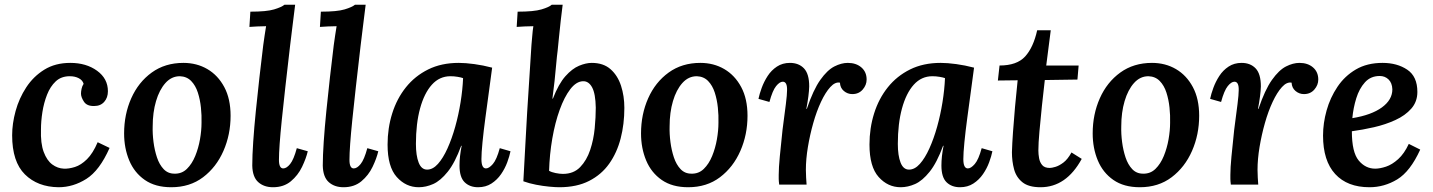

<svg xmlns="http://www.w3.org/2000/svg" viewBox="-20 -775 6015 806"><path d="M275 -511Q342 -511 387.5 -478Q433 -445 433 -392Q433 -365 417.5 -347.5Q402 -330 376 -330Q345 -329 332.5 -348Q320 -367 320 -382Q320 -391 322.5 -402.5Q325 -414 331 -423Q327 -438 311 -446.5Q295 -455 273 -455Q237 -455 214 -433.5Q191 -412 177.5 -377.5Q164 -343 158 -304.5Q152 -266 152 -232Q150 -173 163.5 -137Q177 -101 199.5 -84.5Q222 -68 248 -67Q269 -66 294.5 -74Q320 -82 345 -106.5Q370 -131 390 -178L440 -154Q398 -59 342.5 -24Q287 11 226 11Q138 10 84.5 -43Q31 -96 31 -207Q31 -256 45.5 -309Q60 -362 90 -408Q120 -454 166 -482.5Q212 -511 275 -511Z M750 -511Q806 -511 850.5 -485Q895 -459 921.5 -409.5Q948 -360 948 -289Q948 -210 918 -141.5Q888 -73 832.5 -31Q777 11 699 11Q632 11 588 -19.5Q544 -50 522.5 -101.5Q501 -153 501 -215Q501 -295 531 -362.5Q561 -430 617 -470.5Q673 -511 750 -511ZM735 -455Q700 -455 674.5 -426.5Q649 -398 635 -350.5Q621 -303 621 -245Q620 -213 624.5 -178.5Q629 -144 639 -114Q649 -84 667 -65Q685 -46 712 -46Q743 -45 764.5 -66Q786 -87 799.5 -120Q813 -153 819.5 -190Q826 -227 826 -260Q827 -290 823.5 -323.5Q820 -357 810.5 -386.5Q801 -416 782.5 -435Q764 -454 735 -455Z M1219 -755Q1214 -711 1208 -666.5Q1202 -622 1198 -585Q1175 -389 1163 -272Q1151 -155 1151 -104Q1151 -68 1169 -68Q1183 -68 1198 -86.5Q1213 -105 1226 -153L1272 -140Q1265 -110 1248 -74.5Q1231 -39 1201 -14Q1171 11 1126 11Q1088 11 1064 -10.5Q1040 -32 1039 -80Q1039 -121 1043 -180.5Q1047 -240 1054 -309Q1061 -378 1069 -449.5Q1077 -521 1085 -585Q1088 -607 1091 -627Q1094 -647 1097 -665Q1081 -665 1060.5 -664Q1040 -663 1027 -662L1031 -726Q1099 -726 1130.5 -735.5Q1162 -745 1174 -755Z M1515 -755Q1510 -711 1504 -666.5Q1498 -622 1494 -585Q1471 -389 1459 -272Q1447 -155 1447 -104Q1447 -68 1465 -68Q1479 -68 1494 -86.5Q1509 -105 1522 -153L1568 -140Q1561 -110 1544 -74.5Q1527 -39 1497 -14Q1467 11 1422 11Q1384 11 1360 -10.5Q1336 -32 1335 -80Q1335 -121 1339 -180.5Q1343 -240 1350 -309Q1357 -378 1365 -449.5Q1373 -521 1381 -585Q1384 -607 1387 -627Q1390 -647 1393 -665Q1377 -665 1356.5 -664Q1336 -663 1323 -662L1327 -726Q1395 -726 1426.5 -735.5Q1458 -745 1470 -755Z M1906 -511Q1934 -511 1971 -506Q2008 -501 2046 -491Q2040 -446 2032.5 -390.5Q2025 -335 2017.5 -279.5Q2010 -224 2005.5 -178Q2001 -132 2001 -107Q2001 -68 2020 -68Q2033 -68 2049 -86.5Q2065 -105 2078 -153L2123 -140Q2119 -120 2109.5 -94Q2100 -68 2083.5 -44Q2067 -20 2043 -4.5Q2019 11 1987 11Q1952 11 1930.5 -10Q1909 -31 1909 -80Q1909 -118 1918 -163H1916Q1890 -92 1859.5 -54Q1829 -16 1798.5 -2.5Q1768 11 1738 11Q1684 11 1645.5 -32Q1607 -75 1607 -168Q1607 -237 1626.5 -299Q1646 -361 1684 -408.5Q1722 -456 1777.5 -483.5Q1833 -511 1906 -511ZM1871 -455Q1825 -455 1793 -419.5Q1761 -384 1743.5 -320Q1726 -256 1726 -171Q1726 -122 1737.5 -92.5Q1749 -63 1773 -63Q1797 -63 1818.5 -87Q1840 -111 1858.5 -152Q1877 -193 1891 -243Q1905 -293 1913.5 -346Q1922 -399 1924 -447Q1916 -450 1901 -452.5Q1886 -455 1871 -455Z M2342 -755Q2338 -726 2334 -689Q2330 -652 2326.5 -618Q2323 -584 2321 -563Q2318 -541 2315 -507Q2312 -473 2308 -435Q2304 -397 2299 -361H2301Q2325 -423 2353.5 -455Q2382 -487 2411 -499Q2440 -511 2464 -511Q2513 -511 2543 -484.5Q2573 -458 2587 -415Q2601 -372 2601 -322Q2601 -254 2585.5 -194Q2570 -134 2537.5 -88Q2505 -42 2453 -15.5Q2401 11 2328 11Q2312 11 2285.5 8.5Q2259 6 2230.5 0.5Q2202 -5 2177 -14Q2182 -100 2185.5 -170Q2189 -240 2193 -304.5Q2197 -369 2201.5 -437Q2206 -505 2211 -586Q2213 -606 2214.5 -626Q2216 -646 2219 -665Q2202 -665 2182 -664Q2162 -663 2149 -662L2153 -726Q2221 -726 2253 -735.5Q2285 -745 2296 -755ZM2427 -434Q2399 -433 2374 -400.5Q2349 -368 2329.5 -314Q2310 -260 2298.5 -193.5Q2287 -127 2285 -58Q2295 -52 2312.5 -48.5Q2330 -45 2343 -45Q2388 -45 2415.5 -73.5Q2443 -102 2457.5 -145.5Q2472 -189 2476.5 -236.5Q2481 -284 2481 -323Q2480 -382 2465.5 -408.5Q2451 -435 2427 -434Z M2920 -511Q2976 -511 3020.5 -485Q3065 -459 3091.5 -409.5Q3118 -360 3118 -289Q3118 -210 3088 -141.5Q3058 -73 3002.5 -31Q2947 11 2869 11Q2802 11 2758 -19.5Q2714 -50 2692.5 -101.5Q2671 -153 2671 -215Q2671 -295 2701 -362.5Q2731 -430 2787 -470.5Q2843 -511 2920 -511ZM2905 -455Q2870 -455 2844.5 -426.5Q2819 -398 2805 -350.5Q2791 -303 2791 -245Q2790 -213 2794.5 -178.5Q2799 -144 2809 -114Q2819 -84 2837 -65Q2855 -46 2882 -46Q2913 -45 2934.5 -66Q2956 -87 2969.5 -120Q2983 -153 2989.5 -190Q2996 -227 2996 -260Q2997 -290 2993.5 -323.5Q2990 -357 2980.5 -386.5Q2971 -416 2952.5 -435Q2934 -454 2905 -455Z M3251 0Q3249 -16 3249 -23.5Q3249 -31 3249 -41Q3249 -70 3253.5 -117.5Q3258 -165 3265 -230Q3274 -298 3279 -338Q3284 -378 3284 -396Q3285 -432 3266 -432Q3253 -432 3238 -413.5Q3223 -395 3210 -347L3164 -360Q3168 -380 3177.5 -406Q3187 -432 3202.5 -456Q3218 -480 3241.5 -495.5Q3265 -511 3296 -511Q3333 -511 3355 -488Q3377 -465 3377 -412Q3376 -376 3365 -318H3367Q3394 -398 3423.5 -439.5Q3453 -481 3482.5 -496Q3512 -511 3539 -511Q3574 -511 3596 -492Q3618 -473 3618 -441Q3618 -418 3601.5 -399Q3585 -380 3558 -380Q3538 -380 3522.5 -393Q3507 -406 3506 -428Q3486 -432 3465.5 -409.5Q3445 -387 3426.5 -347.5Q3408 -308 3394 -258.5Q3380 -209 3371.5 -158Q3363 -107 3363 -62Q3363 -48 3364 -30Q3365 -12 3366 0Z M3929 -511Q3957 -511 3994 -506Q4031 -501 4069 -491Q4063 -446 4055.5 -390.5Q4048 -335 4040.5 -279.5Q4033 -224 4028.5 -178Q4024 -132 4024 -107Q4024 -68 4043 -68Q4056 -68 4072 -86.5Q4088 -105 4101 -153L4146 -140Q4142 -120 4132.5 -94Q4123 -68 4106.5 -44Q4090 -20 4066 -4.5Q4042 11 4010 11Q3975 11 3953.5 -10Q3932 -31 3932 -80Q3932 -118 3941 -163H3939Q3913 -92 3882.5 -54Q3852 -16 3821.5 -2.5Q3791 11 3761 11Q3707 11 3668.5 -32Q3630 -75 3630 -168Q3630 -237 3649.5 -299Q3669 -361 3707 -408.5Q3745 -456 3800.5 -483.5Q3856 -511 3929 -511ZM3894 -455Q3848 -455 3816 -419.5Q3784 -384 3766.5 -320Q3749 -256 3749 -171Q3749 -122 3760.5 -92.5Q3772 -63 3796 -63Q3820 -63 3841.5 -87Q3863 -111 3881.5 -152Q3900 -193 3914 -243Q3928 -293 3936.5 -346Q3945 -399 3947 -447Q3939 -450 3924 -452.5Q3909 -455 3894 -455Z M4391 -648 4372 -500H4508L4503 -441L4366 -439Q4360 -389 4354 -331.5Q4348 -274 4343.5 -223.5Q4339 -173 4339 -143Q4339 -128 4342 -111Q4345 -94 4355 -82Q4365 -70 4387 -70Q4395 -70 4410.5 -74.5Q4426 -79 4444 -92.5Q4462 -106 4478 -135L4521 -108Q4456 11 4348 11Q4298 11 4272 -10Q4246 -31 4237 -64.5Q4228 -98 4228 -136Q4229 -172 4232.5 -221Q4236 -270 4241 -326.5Q4246 -383 4252 -438L4169 -437L4176 -500Q4249 -500 4283.5 -538Q4318 -576 4334 -648Z M4816 -511Q4872 -511 4916.5 -485Q4961 -459 4987.5 -409.5Q5014 -360 5014 -289Q5014 -210 4984 -141.5Q4954 -73 4898.5 -31Q4843 11 4765 11Q4698 11 4654 -19.5Q4610 -50 4588.5 -101.5Q4567 -153 4567 -215Q4567 -295 4597 -362.5Q4627 -430 4683 -470.5Q4739 -511 4816 -511ZM4801 -455Q4766 -455 4740.5 -426.5Q4715 -398 4701 -350.5Q4687 -303 4687 -245Q4686 -213 4690.5 -178.5Q4695 -144 4705 -114Q4715 -84 4733 -65Q4751 -46 4778 -46Q4809 -45 4830.5 -66Q4852 -87 4865.5 -120Q4879 -153 4885.5 -190Q4892 -227 4892 -260Q4893 -290 4889.5 -323.5Q4886 -357 4876.5 -386.5Q4867 -416 4848.5 -435Q4830 -454 4801 -455Z M5147 0Q5145 -16 5145 -23.5Q5145 -31 5145 -41Q5145 -70 5149.5 -117.5Q5154 -165 5161 -230Q5170 -298 5175 -338Q5180 -378 5180 -396Q5181 -432 5162 -432Q5149 -432 5134 -413.5Q5119 -395 5106 -347L5060 -360Q5064 -380 5073.5 -406Q5083 -432 5098.5 -456Q5114 -480 5137.5 -495.5Q5161 -511 5192 -511Q5229 -511 5251 -488Q5273 -465 5273 -412Q5272 -376 5261 -318H5263Q5290 -398 5319.5 -439.5Q5349 -481 5378.5 -496Q5408 -511 5435 -511Q5470 -511 5492 -492Q5514 -473 5514 -441Q5514 -418 5497.5 -399Q5481 -380 5454 -380Q5434 -380 5418.5 -393Q5403 -406 5402 -428Q5382 -432 5361.5 -409.5Q5341 -387 5322.5 -347.5Q5304 -308 5290 -258.5Q5276 -209 5267.5 -158Q5259 -107 5259 -62Q5259 -48 5260 -30Q5261 -12 5262 0Z M5784 -511Q5845 -511 5887.5 -482.5Q5930 -454 5930 -389Q5930 -348 5904.5 -319Q5879 -290 5837.5 -271Q5796 -252 5748 -241Q5700 -230 5655 -224Q5655 -136 5683.5 -101.5Q5712 -67 5753 -67Q5773 -67 5798.5 -75.5Q5824 -84 5849.5 -107Q5875 -130 5894 -171L5942 -147Q5900 -55 5845.5 -22Q5791 11 5729 11Q5636 11 5585 -44.5Q5534 -100 5534 -206Q5534 -258 5549 -311.5Q5564 -365 5594.5 -410.5Q5625 -456 5672 -483.5Q5719 -511 5784 -511ZM5772 -456Q5734 -456 5710 -429.5Q5686 -403 5673.5 -362.5Q5661 -322 5657 -279Q5737 -292 5781 -324Q5825 -356 5825 -400Q5824 -427 5809 -441.5Q5794 -456 5772 -456Z"/></svg>

Font: Lora SemiBold
Style: Italic
Weight: 600
Italic angle: -3°
Designer: Olga Karpushina, Alexei Vanyashin (Cyrillic)
Foundry: Cyreal
Version: Version 3.011; ttfautohint (v1.8.4.7-5d5b)